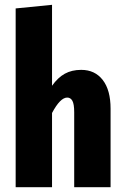

<svg xmlns="http://www.w3.org/2000/svg" viewBox="-20 -777 515 797"><path d="M439 -326V0H288V-311Q288 -345 280.5 -358.5Q273 -372 259 -372Q230 -372 196 -308V0H45V-742L196 -757V-421Q220 -455 249 -471Q278 -487 317 -487Q374 -487 406.5 -445Q439 -403 439 -326Z"/></svg>

Font: Fira Sans Extra Condensed
Style: Bold
Weight: 700
Width: 1
Designer: Carrois Corporate & Edenspiekermann AG
Foundry: Carrois Corporate GbR & Edenspiekermann AG
Version: Version 4.203